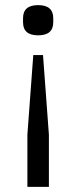

<svg xmlns="http://www.w3.org/2000/svg" viewBox="-20 -548 298 750"><path d="M87 182V-22L110 -333H148L171 -22V182ZM129 -410Q70 -410 70 -461V-477Q70 -528 129 -528Q188 -528 188 -477V-461Q188 -410 129 -410Z"/></svg>

Font: IBM Plex Sans Cond
Style: Regular
Weight: 400
Width: 3
Designer: Mike Abbink, Paul van der Laan, Pieter van Rosmalen
Foundry: Bold Monday
Version: Version 1.3